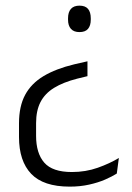

<svg xmlns="http://www.w3.org/2000/svg" viewBox="-20 -516 481 697"><path d="M297.5 -293.5V-239.5L260.5 -230.5Q209.5 -217.5 176.2 -197Q143 -176.5 127 -145.5Q111 -114.5 111 -69V-23Q111 40.5 140.8 74.5Q170.5 108.5 241 108.5Q291 108.5 334.8 93Q378.5 77.5 411.5 57.5L404 114Q387.5 124.5 361.8 135.8Q336 147 303.5 154.2Q271 161.5 233 161.5Q137.5 161.5 93.2 115Q49 68.5 49 -18.5V-68.5Q49 -130 71.2 -171.5Q93.5 -213 138.2 -239.8Q183 -266.5 249.5 -282.5ZM268.5 -495.5Q289.5 -495.5 299.5 -483.8Q309.5 -472 309.5 -449.5V-444.5Q309.5 -423 299.5 -411.2Q289.5 -399.5 268.5 -399.5Q248 -399.5 237.5 -411.2Q227 -423 227 -444.5V-449.5Q227 -472 237.5 -483.8Q248 -495.5 268.5 -495.5Z"/></svg>

Font: Anek Latin Light
Style: Regular
Weight: 300
Designer: Yesha Goshar
Foundry: Ek Type
Version: Version 1.003